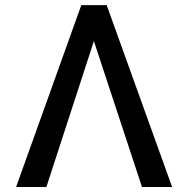

<svg xmlns="http://www.w3.org/2000/svg" viewBox="-20 -748 752 768"><path d="M547.9 0 347.7 -607.4 322.3 -727.5H406.7L668.5 0ZM363.3 -607.4 165.5 0H44.4L305.2 -727.5H389.6Z"/></svg>

Font: Inter Cardless Tabular
Style: Regular
Weight: 400
Designer: Rasmus Andersson
Foundry: rsms
Version: Version 4.000;git-4fc901f